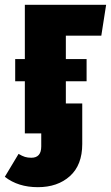

<svg xmlns="http://www.w3.org/2000/svg" viewBox="-59 -553 460 796"><path d="M214 -405V-308H300V-216H214V-124H282V44Q282 131 231 177Q180 223 98 223Q16 223 -39 180L18 85Q33 94 44.5 97.5Q56 101 71 101Q112 101 112 54V0H44V-216H4V-308H44V-533H381L361 -405Z"/></svg>

Font: Fira Sans Extra Condensed ExtraBold
Style: Regular
Weight: 800
Width: 1
Designer: Carrois Corporate & Edenspiekermann AG
Foundry: Carrois Corporate GbR & Edenspiekermann AG
Version: Version 4.203